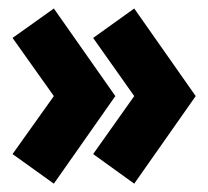

<svg xmlns="http://www.w3.org/2000/svg" viewBox="-20 -488 495 456"><path d="M9.8 -122.1 107.9 -259.8 9.8 -397.9 107.9 -467.8 253.9 -259.8 107.9 -51.8ZM201.2 -122.1 298.8 -259.8 201.2 -397.9 298.8 -467.8 444.8 -259.8 298.8 -51.8Z"/></svg>

Font: Mikodacs
Style: Regular
Weight: 400
Designer: gluk (gluksza@wp.pl)
Foundry: gluk (gluksza@wp.pl)
Version: Version 0.28